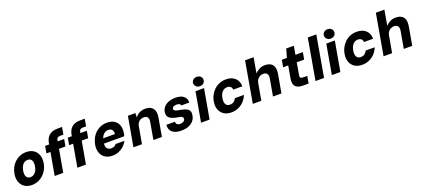

<svg xmlns="http://www.w3.org/2000/svg" viewBox="59 -1949 6950 3173"><g transform="rotate(-20 3534.5 -362.5)"><path d="M263 12Q189 12 137.5 -22Q86 -56 63 -117Q40 -178 52 -255Q62 -316 88.5 -367Q115 -418 155.5 -455Q196 -492 247.5 -512.5Q299 -533 357 -533Q431 -533 483 -499Q535 -465 557.5 -405Q580 -345 568 -266Q559 -205 532 -154.5Q505 -104 464.5 -66.5Q424 -29 373 -8.5Q322 12 263 12ZM285 -118Q318 -118 344.5 -135Q371 -152 389.5 -185Q408 -218 415 -265Q423 -311 415 -342Q407 -373 387 -388.5Q367 -404 335 -404Q302 -404 275.5 -387Q249 -370 231 -337Q213 -304 205 -256Q198 -211 205.5 -180Q213 -149 233.5 -133.5Q254 -118 285 -118Z M666 0 761 -540Q773 -606 803 -645.5Q833 -685 877 -702.5Q921 -720 976 -720H1057L1035 -593H977Q947 -593 931.5 -580.5Q916 -568 912 -540L816 0ZM665 -397 687 -521H1022L1000 -397Z M1065 0 1160 -540Q1172 -606 1202 -645.5Q1232 -685 1276 -702.5Q1320 -720 1375 -720H1456L1434 -593H1376Q1346 -593 1330.5 -580.5Q1315 -568 1311 -540L1215 0ZM1064 -397 1086 -521H1421L1399 -397Z M1682 12Q1606 12 1554.5 -21Q1503 -54 1480.5 -112.5Q1458 -171 1469 -248Q1479 -310 1505 -362Q1531 -414 1572 -452.5Q1613 -491 1665 -512Q1717 -533 1777 -533Q1853 -533 1903.5 -500.5Q1954 -468 1974.5 -410.5Q1995 -353 1983 -279Q1982 -266 1978.5 -252Q1975 -238 1971 -224H1570L1586 -311H1838Q1843 -344 1834 -366.5Q1825 -389 1805.5 -401Q1786 -413 1758 -413Q1726 -413 1698 -397Q1670 -381 1649.5 -349Q1629 -317 1620 -268L1615 -238Q1609 -200 1616 -171.5Q1623 -143 1644.5 -126.5Q1666 -110 1702 -110Q1737 -110 1758 -121.5Q1779 -133 1794 -152H1948Q1925 -106 1885 -68.5Q1845 -31 1793.5 -9.5Q1742 12 1682 12Z M2051 0 2143 -521H2274L2272 -445Q2301 -486 2346.5 -509.5Q2392 -533 2451 -533Q2514 -533 2552.5 -507.5Q2591 -482 2605.5 -434.5Q2620 -387 2608 -320L2551 0H2402L2456 -306Q2464 -353 2444.5 -380.5Q2425 -408 2377 -408Q2349 -408 2323 -395.5Q2297 -383 2278.5 -359Q2260 -335 2254 -300L2201 0Z M2896 12Q2818 12 2770.5 -11Q2723 -34 2703.5 -74Q2684 -114 2690 -163H2839Q2838 -146 2845 -131.5Q2852 -117 2869.5 -108.5Q2887 -100 2913 -100Q2938 -100 2955.5 -107Q2973 -114 2984 -126Q2995 -138 2997 -154Q3000 -174 2991 -185.5Q2982 -197 2961.5 -204Q2941 -211 2910 -215Q2867 -222 2832 -233.5Q2797 -245 2773.5 -262.5Q2750 -280 2740 -307Q2730 -334 2736 -372Q2744 -418 2775.5 -455Q2807 -492 2859 -512.5Q2911 -533 2980 -533Q3078 -533 3125.5 -491.5Q3173 -450 3172 -380H3031Q3029 -400 3010 -410Q2991 -420 2959 -420Q2925 -420 2905 -408Q2885 -396 2882 -376Q2880 -363 2887 -352.5Q2894 -342 2913.5 -334Q2933 -326 2969 -320Q3021 -311 3057.5 -300Q3094 -289 3116.5 -272Q3139 -255 3147 -229Q3155 -203 3148 -163Q3140 -109 3106 -69.5Q3072 -30 3018.5 -9Q2965 12 2896 12Z M3240 0 3332 -521H3482L3390 0ZM3431 -573Q3391 -573 3365.5 -596.5Q3340 -620 3339 -655Q3340 -690 3365 -713.5Q3390 -737 3430 -737Q3471 -737 3496.5 -714Q3522 -691 3521 -655Q3522 -620 3496.5 -596.5Q3471 -573 3431 -573Z M3772 12Q3696 12 3643.5 -21.5Q3591 -55 3568 -114Q3545 -173 3556 -247Q3565 -310 3592.5 -362.5Q3620 -415 3661.5 -453.5Q3703 -492 3755 -512.5Q3807 -533 3867 -533Q3968 -533 4026.5 -480Q4085 -427 4087 -332H3927Q3925 -366 3903 -385.5Q3881 -405 3845 -405Q3809 -405 3780.5 -386.5Q3752 -368 3734.5 -334.5Q3717 -301 3710 -256Q3705 -224 3707.5 -198Q3710 -172 3720.5 -154Q3731 -136 3749 -126Q3767 -116 3793 -116Q3818 -116 3839 -124.5Q3860 -133 3876.5 -150Q3893 -167 3903 -190H4063Q4039 -129 3996 -83.5Q3953 -38 3896 -13Q3839 12 3772 12Z M4150 0 4276 -720H4426L4379 -450Q4411 -488 4455.5 -510.5Q4500 -533 4553 -533Q4619 -533 4658 -507.5Q4697 -482 4709.5 -433Q4722 -384 4709 -313L4654 0H4505L4558 -299Q4567 -351 4546.5 -379.5Q4526 -408 4477 -408Q4448 -408 4421.5 -394Q4395 -380 4376.5 -354.5Q4358 -329 4352 -293L4300 0Z M5032 0Q4976 0 4937.5 -18Q4899 -36 4883.5 -76Q4868 -116 4880 -184L4917 -397H4828L4850 -521H4939L4982 -671H5116L5089 -521H5220L5198 -397H5067L5030 -182Q5025 -152 5036.5 -139.5Q5048 -127 5080 -127H5154L5132 0Z M5253 0 5379 -720H5529L5403 0Z M5540 0 5632 -521H5782L5690 0ZM5731 -573Q5691 -573 5665.5 -596.5Q5640 -620 5639 -655Q5640 -690 5665 -713.5Q5690 -737 5730 -737Q5771 -737 5796.5 -714Q5822 -691 5821 -655Q5822 -620 5796.5 -596.5Q5771 -573 5731 -573Z M6072 12Q5996 12 5943.5 -21.5Q5891 -55 5868 -114Q5845 -173 5856 -247Q5865 -310 5892.5 -362.5Q5920 -415 5961.5 -453.5Q6003 -492 6055 -512.5Q6107 -533 6167 -533Q6268 -533 6326.5 -480Q6385 -427 6387 -332H6227Q6225 -366 6203 -385.5Q6181 -405 6145 -405Q6109 -405 6080.5 -386.5Q6052 -368 6034.5 -334.5Q6017 -301 6010 -256Q6005 -224 6007.5 -198Q6010 -172 6020.5 -154Q6031 -136 6049 -126Q6067 -116 6093 -116Q6118 -116 6139 -124.5Q6160 -133 6176.5 -150Q6193 -167 6203 -190H6363Q6339 -129 6296 -83.5Q6253 -38 6196 -13Q6139 12 6072 12Z M6450 0 6576 -720H6726L6679 -450Q6711 -488 6755.5 -510.5Q6800 -533 6853 -533Q6919 -533 6958 -507.5Q6997 -482 7009.5 -433Q7022 -384 7009 -313L6954 0H6805L6858 -299Q6867 -351 6846.5 -379.5Q6826 -408 6777 -408Q6748 -408 6721.5 -394Q6695 -380 6676.5 -354.5Q6658 -329 6652 -293L6600 0Z"/></g></svg>

Font: DM Sans 10pt Black
Style: Italic
Weight: 900
Italic angle: -10°
Version: Version 4.004;gftools[0.9.30]